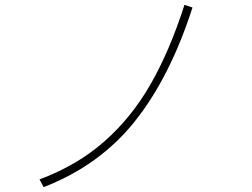

<svg xmlns="http://www.w3.org/2000/svg" viewBox="-20 -784 1040 792"><path d="M143 -44Q299 -102 411.5 -201.5Q524 -301 602.5 -439Q681 -577 741 -764L774 -753Q682 -467 537 -284.5Q392 -102 160 -12Z"/></svg>

Font: IBM Plex Sans JP ExtraLight
Style: Regular
Weight: 200
Designer: Mike Abbink; Paul van der Laan; Pieter van Rosmalen; Wujin Sim; Yejin Wi; Jinhee Kim; Boomi Park; Yona Kim; Kichan Ma
Foundry: Sandoll Inc.
Version: Version 1.001